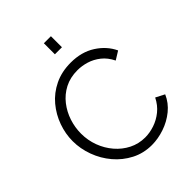

<svg xmlns="http://www.w3.org/2000/svg" viewBox="-254 -1053 1194 1194"><g transform="rotate(-45 343.0 -455.5)"><path d="M42 -360Q42 -424 64.5 -487Q87 -550 130 -601.5Q173 -653 236 -683.5Q299 -714 379 -714Q473 -714 541 -670.5Q609 -627 641 -559L586 -525Q563 -572 528 -599.5Q493 -627 453.5 -639Q414 -651 375 -651Q311 -651 262 -625.5Q213 -600 179.5 -557Q146 -514 129 -462Q112 -410 112 -356Q112 -297 132 -243.5Q152 -190 188 -148Q224 -106 272.5 -81.5Q321 -57 378 -57Q418 -57 460 -71Q502 -85 538 -114Q574 -143 597 -189L655 -159Q632 -106 586.5 -69Q541 -32 484.5 -13Q428 6 374 6Q301 6 240 -25.5Q179 -57 134.5 -109.5Q90 -162 66 -227.5Q42 -293 42 -360ZM346 -820V-917H408V-820Z"/></g></svg>

Font: Raleway
Style: Regular
Weight: 400
Designer: Matt McInerney, Pablo Impallari, Rodrigo Fuenzalida
Foundry: Matt McInerney, Pablo Impallari, Rodrigo Fuenzalida
Version: Version 4.101;RELEASE